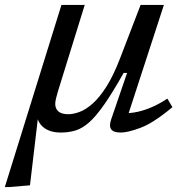

<svg xmlns="http://www.w3.org/2000/svg" viewBox="-54 -525 764 775"><path d="M431 -290.5 513.5 -505H607.5L455.5 -38L435.5 -69Q458.5 -66.5 487.5 -71Q516.5 -75.5 550.5 -89Q584.5 -102.5 621.5 -127L642 -92.5Q566 -29 514.2 -9.5Q462.5 10 433.5 10Q404.5 10 395 -2.8Q385.5 -15.5 394.5 -42.5L459 -230.5H445Q400.5 -151.5 367 -103.5Q333.5 -55.5 305.8 -31Q278 -6.5 250.5 1.8Q223 10 191 10Q159.5 10 137.5 -0.8Q115.5 -11.5 104.2 -31Q93 -50.5 93 -76.5L102.5 -77.5L67 223L-16 230H-34.5L194 -505H288L179.5 -155Q175 -140 172 -127.2Q169 -114.5 169 -105Q169 -87 181.5 -75.5Q194 -64 222 -64Q241.5 -64 266.5 -73Q291.5 -82 319.2 -106.2Q347 -130.5 375.5 -175.2Q404 -220 431 -290.5Z"/></svg>

Font: Newsreader 7pt
Style: Italic
Weight: 400
Italic angle: -17°
Designer: Hugues Gentile
Foundry: Production Type
Version: Version 1.003